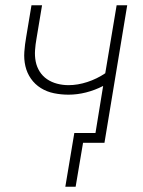

<svg xmlns="http://www.w3.org/2000/svg" viewBox="-20 -540 540 726"><path d="M227 166 261 -37H341L370 -215Q339 -199 305.5 -190.5Q272 -182 239 -182Q211 -182 184 -187.5Q157 -193 134.5 -207Q112 -221 97 -242.5Q82 -264 76 -290Q70 -316 72 -344Q74 -372 79 -400L99 -520H139L118 -394Q114 -372 112.5 -350Q111 -328 115 -307.5Q119 -287 130 -269.5Q141 -252 158 -240.5Q175 -229 196 -223.5Q217 -218 239 -218Q274 -218 310.5 -230Q347 -242 378 -263L421 -520H461L375 0H294L266 166Z"/></svg>

Font: Iosevka Term Curly XLt Obl
Style: Regular
Weight: 200
Italic angle: -9°
Designer: Belleve Invis
Foundry: Belleve Invis
Version: Version 32.3.0